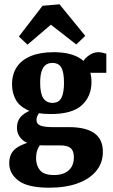

<svg xmlns="http://www.w3.org/2000/svg" viewBox="-20 -676 525 894"><path d="M459 31Q459 82 428.5 119.5Q398 157 342 177.5Q286 198 209 198Q110 198 66.5 165.5Q23 133 23 84Q23 37 56 13.5Q89 -10 144 -20L184 -19Q170 -9 159 11Q148 31 148 61Q148 95 166.5 117Q185 139 231 139Q275 139 299.5 117.5Q324 96 324 56Q324 27 309.5 14Q295 1 260 1H185Q115 1 87 -22.5Q59 -46 59 -81Q59 -116 81.5 -137Q104 -158 140 -168L178 -163Q162 -152 156 -140.5Q150 -129 150 -118Q150 -99 168 -91.5Q186 -84 229 -84H303Q379 -84 419 -56Q459 -28 459 31ZM406 -294Q406 -228 361.5 -186.5Q317 -145 216 -145Q148 -145 108.5 -163.5Q69 -182 52.5 -213.5Q36 -245 36 -283Q36 -330 58 -363.5Q80 -397 123.5 -415Q167 -433 230 -433Q315 -433 360.5 -399Q406 -365 406 -294ZM167 -290Q167 -241 181.5 -219Q196 -197 224 -197Q254 -197 266 -220.5Q278 -244 278 -290Q278 -340 265.5 -361.5Q253 -383 224 -383Q205 -383 192.5 -373.5Q180 -364 173.5 -343.5Q167 -323 167 -290ZM383 -337 351 -362Q365 -395 388.5 -414Q412 -433 437 -433Q447 -433 457.5 -430.5Q468 -428 475 -426V-337ZM68 -506 178 -649 257 -656 377 -509 335 -469 217 -561 108 -468Z"/></svg>

Font: Rasa
Style: Bold
Weight: 700
Designer: Anna Giedrys (Yrsa+Rasa design), David Brezina (Yrsa art-direction, Rasa art-direction, design)
Foundry: Rosetta Type Foundry
Version: Version 2.004